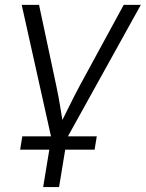

<svg xmlns="http://www.w3.org/2000/svg" viewBox="-20 -549 587 773"><path d="M187.5 9.8 67.4 -529.3H137.2L207 -201.7Q215.8 -160.6 222.4 -119.4Q229 -78.1 235.8 -38.1H217.3Q237.8 -78.1 257.8 -119.4Q277.8 -160.6 299.8 -201.7L478 -529.3H546.9L248 9.8ZM153.8 204.1 188 -3.9H252L217.8 204.1ZM61 53.7 69.8 0H369.6L360.8 53.7Z"/></svg>

Font: Inter 24pt Light
Style: Italic
Weight: 300
Italic angle: -9.3988°
Designer: Rasmus Andersson
Foundry: rsms
Version: Version 4.001;git-66647c0bb